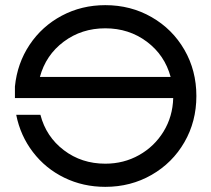

<svg xmlns="http://www.w3.org/2000/svg" viewBox="-20 -726 821 746"><path d="M43 -280H137Q159 -195 228 -142.5Q297 -90 389 -90Q461 -90 520.5 -123.5Q580 -157 615.5 -215Q651 -273 653 -345H38V-390Q47 -480 95 -552Q143 -624 220 -665Q297 -706 389 -706Q488 -706 569 -659.5Q650 -613 696.5 -532.5Q743 -452 743 -353Q743 -254 696.5 -173.5Q650 -93 569 -46.5Q488 0 389 0Q303 0 230 -35.5Q157 -71 108 -135Q59 -199 43 -280ZM643 -427Q620 -512 550.5 -564Q481 -616 389 -616Q297 -616 227.5 -564Q158 -512 135 -427Z"/></svg>

Font: Lineal
Style: Regular
Weight: 400
Designer: Created by Frank Adebiaye with contributions from Anton Moglia & Ariel Martín Pérez
Created by Frank ADEBIAYE with FontF
Foundry: Velvetyne Type Foundry
Version: Version 2.000